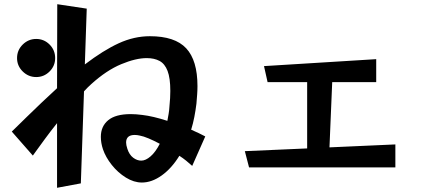

<svg xmlns="http://www.w3.org/2000/svg" viewBox="-20 -832 2040 912"><path d="M893 -44Q880 -56 864.5 -68.5Q849 -81 832 -92Q795 -32 748 1.5Q701 35 654 35Q616 35 578 11.5Q540 -12 511 -48.5Q482 -85 469 -123Q459 -153 459 -182Q459 -232 494 -261Q529 -290 601 -290Q614 -290 627.5 -289Q641 -288 656 -286Q707 -280 775 -258Q778 -274 781 -291.5Q784 -309 785 -328Q787 -348 788 -366Q789 -384 789 -400Q789 -461 776 -495Q763 -529 738 -542.5Q713 -556 677 -556Q625 -556 555.5 -527Q486 -498 414 -433Q397 -418 379 -398L364 39L251 60V-247Q219 -207 193 -171.5Q167 -136 151.5 -114.5Q136 -93 136 -93L36 -207Q36 -207 55.5 -226Q75 -245 106.5 -276Q138 -307 176 -343Q214 -379 251 -413L252 -812L392 -791L383 -526Q471 -593 544 -626.5Q617 -660 692 -660Q811 -660 864.5 -602.5Q918 -545 918 -423Q918 -404 916.5 -383Q915 -362 913 -339Q909 -307 903 -276Q897 -245 888 -216Q927 -199 955 -184ZM242 -556Q242 -519 215.5 -492.5Q189 -466 152 -466Q115 -466 88 -492.5Q61 -519 61 -556Q61 -594 88 -620.5Q115 -647 152 -647Q189 -647 215.5 -620.5Q242 -594 242 -556ZM739 -149Q711 -164 686 -174.5Q661 -185 644 -188Q631 -191 620 -191Q579 -191 579 -155Q579 -143 585 -125Q594 -97 612.5 -83Q631 -69 651 -69Q672 -69 695.5 -89.5Q719 -110 739 -149Z M1163 -37 1143 -114 1439 -127V-442H1251L1234 -518L1767 -551V-442H1558L1545 -132L1858 -146V-37Z"/></svg>

Font: RocknRoll One
Style: Regular
Weight: 400
Designer: Fontworks Inc.
Foundry: Fontworks Inc.
Version: Version 1.100